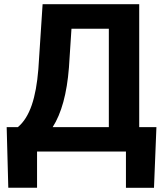

<svg xmlns="http://www.w3.org/2000/svg" viewBox="-20 -731 788 926"><path d="M734.4 -117.7H651.4V-710.9H185.5L165 -397.5C153.8 -259.3 124 -166 65.9 -117.7H12.2L20 174.3H158.7V0H587.4V174.8H722.7ZM233.9 -117.7C276.4 -184.1 302.7 -279.8 312.5 -405.3L324.7 -592.3H504.9V-117.7Z"/></svg>

Font: Roboto
Style: Bold
Weight: 700
Designer: Google
Version: Version 2.137; 2017